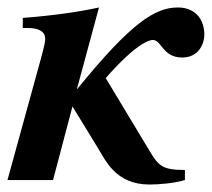

<svg xmlns="http://www.w3.org/2000/svg" viewBox="-43 -482 567 514"><path d="M163 -244 222 -462C168 -450 96 -440 18 -434V-407H32C62 -407 78 -397 78 -378C78 -370 75 -357 69 -334L-23 0H99L151 -197L219 -86C239 -54 266 12 357 12C380 12 423 9 452 0V-27C393 -27 382 -37 358 -77L240 -273C321 -365 356 -375 366 -375C390 -375 392 -328 445 -328C486 -328 504 -361 504 -390C504 -424 485 -462 433 -462C372 -462 308 -421 164 -244Z"/></svg>

Font: XITS
Style: Bold Italic
Weight: 700
Italic angle: -16.33°
Designer: MicroPress Inc., with final additions and corrections provided by Coen Hoffman, Elsevier (retired)
Version: Version 1.302